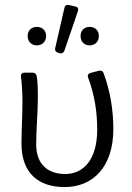

<svg xmlns="http://www.w3.org/2000/svg" viewBox="-20 -759 544 790"><path d="M245.1 -726.6 207 -560.5C205.1 -550.8 210 -544.9 218.8 -542L225.6 -540C234.4 -537.1 242.2 -542 245.1 -550.8L300.8 -713.9C303.7 -723.6 299.8 -730.5 290 -732.4L263.7 -738.3C253.9 -740.2 247.1 -736.3 245.1 -726.6ZM93.8 -610.4C93.8 -587.9 109.4 -572.3 131.8 -572.3C153.3 -572.3 169.9 -587.9 169.9 -610.4C169.9 -633.8 153.3 -648.4 131.8 -648.4C109.4 -648.4 93.8 -633.8 93.8 -610.4ZM311.5 -610.4C311.5 -587.9 327.1 -572.3 348.6 -572.3C371.1 -572.3 386.7 -587.9 386.7 -610.4C386.7 -633.8 371.1 -648.4 348.6 -648.4C327.1 -648.4 311.5 -633.8 311.5 -610.4ZM68.4 -168C68.4 -45.9 138.7 10.7 246.1 10.7C361.3 10.7 446.3 -71.3 446.3 -227.5C446.3 -304.7 434.6 -380.9 406.2 -458C403.3 -466.8 395.5 -469.7 386.7 -467.8L352.5 -459C342.8 -456.1 338.9 -449.2 342.8 -439.5C371.1 -362.3 379.9 -293 379.9 -225.6C379.9 -100.6 322.3 -43 248 -43C185.5 -43 128.9 -75.2 128.9 -165C128.9 -220.7 135.7 -298.8 135.7 -353.5C135.7 -387.7 135.7 -418 130.9 -446.3C128.9 -455.1 123 -460 114.3 -460H81.1C70.3 -460 65.4 -454.1 66.4 -443.4C71.3 -403.3 72.3 -369.1 72.3 -336.9C72.3 -280.3 68.4 -224.6 68.4 -168Z"/></svg>

Font: Ed Sans Neue Light
Style: Regular
Weight: 300
Designer: Stephen Hutchings
Version: Version 1.004;PS 001.004;hotconv 1.0.88;makeotf.lib2.5.64775